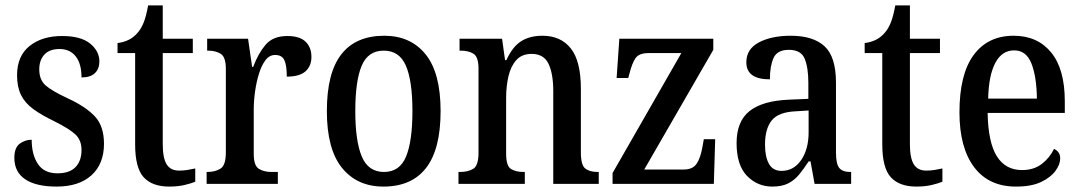

<svg xmlns="http://www.w3.org/2000/svg" viewBox="-20 -679 3992 709"><path d="M189 10Q113 10 73 -17Q33 -44 33 -96Q33 -134 53 -148.5Q73 -163 97 -163Q97 -108 120 -73.5Q143 -39 192 -39Q237 -39 259 -62Q281 -85 281 -125Q281 -161 259 -182Q237 -203 181 -231Q133 -254 102.5 -276.5Q72 -299 57.5 -328.5Q43 -358 43 -401Q43 -472 89 -509Q135 -546 209 -546Q279 -546 313 -518Q347 -490 347 -452Q347 -425 330.5 -409Q314 -393 281 -393Q281 -444 259.5 -471Q238 -498 200 -498Q163 -498 144 -477.5Q125 -457 125 -423Q125 -384 148.5 -363.5Q172 -343 230 -316Q297 -285 330.5 -249Q364 -213 364 -148Q364 -74 318 -32Q272 10 189 10Z M605 10Q542 10 510.5 -24.5Q479 -59 479 -146V-483H414V-520Q462 -526 489 -559Q502 -574 511 -597Q520 -620 527 -659H581V-536H692V-483H581V-147Q581 -95 595.5 -72Q610 -49 641 -49Q658 -49 672.5 -51.5Q687 -54 701 -57V-8Q687 -2 662 4Q637 10 605 10Z M743 0V-44H746Q775 -44 794.5 -56.5Q814 -69 814 -116V-424Q814 -468 795.5 -480Q777 -492 748 -492H745V-536H896L911 -432H915Q933 -481 960.5 -513.5Q988 -546 1041 -546Q1087 -546 1108.5 -525Q1130 -504 1130 -469Q1130 -435 1108 -415.5Q1086 -396 1039 -396Q1039 -438 1030 -457Q1021 -476 996 -476Q975 -476 960.5 -457Q946 -438 936.5 -407.5Q927 -377 922 -342Q917 -307 917 -274V-111Q917 -67 936 -55.5Q955 -44 982 -44H1006V0Z M1396 10Q1299 10 1243 -59Q1187 -128 1187 -269Q1187 -410 1240.5 -478.5Q1294 -547 1399 -547Q1496 -547 1551.5 -478.5Q1607 -410 1607 -269Q1607 -128 1553.5 -59Q1500 10 1396 10ZM1398 -44Q1456 -44 1479.5 -101Q1503 -158 1503 -269Q1503 -380 1479 -436Q1455 -492 1397 -492Q1339 -492 1315.5 -436Q1292 -380 1292 -269Q1292 -158 1316 -101Q1340 -44 1398 -44Z M1673 0V-44H1679Q1709 -44 1728 -56Q1747 -68 1747 -115V-425Q1747 -469 1728.5 -480.5Q1710 -492 1682 -492H1677V-536H1834L1845 -457H1850Q1872 -506 1904 -526.5Q1936 -547 1983 -547Q2051 -547 2088 -500Q2125 -453 2125 -351V-116Q2125 -69 2141.5 -56.5Q2158 -44 2186 -44H2191V0H2023V-343Q2023 -407 2005.5 -443.5Q1988 -480 1943 -480Q1907 -480 1886.5 -457Q1866 -434 1857.5 -397Q1849 -360 1849 -318V-111Q1849 -66 1867 -55Q1885 -44 1913 -44H1918V0Z M2242 0V-40L2496 -483H2375Q2340 -483 2327 -464.5Q2314 -446 2304 -406L2300 -391H2257L2267 -536H2614V-495L2359 -53H2505Q2538 -53 2552.5 -74.5Q2567 -96 2574 -137L2579 -165H2621L2616 0Z M2832 10Q2777 10 2738.5 -29.5Q2700 -69 2700 -151Q2700 -231 2748 -269Q2796 -307 2894 -311L2965 -314V-373Q2965 -429 2951.5 -462Q2938 -495 2893 -495Q2850 -495 2836.5 -465Q2823 -435 2823 -386Q2736 -386 2736 -449Q2736 -498 2782.5 -522.5Q2829 -547 2900 -547Q2983 -547 3025 -508Q3067 -469 3067 -374V-116Q3067 -74 3079 -59Q3091 -44 3120 -44H3123V0H2988L2973 -83H2966Q2948 -55 2930.5 -34Q2913 -13 2890 -1.5Q2867 10 2832 10ZM2866 -48Q2911 -48 2938.5 -88Q2966 -128 2966 -191V-271L2918 -268Q2854 -265 2829.5 -234Q2805 -203 2805 -145Q2805 -100 2819.5 -74Q2834 -48 2866 -48Z M3364 10Q3301 10 3269.5 -24.5Q3238 -59 3238 -146V-483H3173V-520Q3221 -526 3248 -559Q3261 -574 3270 -597Q3279 -620 3286 -659H3340V-536H3451V-483H3340V-147Q3340 -95 3354.5 -72Q3369 -49 3400 -49Q3417 -49 3431.5 -51.5Q3446 -54 3460 -57V-8Q3446 -2 3421 4Q3396 10 3364 10Z M3732 10Q3631 10 3577 -62Q3523 -134 3523 -264Q3523 -405 3575.5 -476Q3628 -547 3723 -547Q3811 -547 3861.5 -485.5Q3912 -424 3912 -305V-262H3627Q3629 -153 3661 -102Q3693 -51 3754 -51Q3798 -51 3827.5 -74Q3857 -97 3872 -129Q3881 -126 3888 -117Q3895 -108 3895 -94Q3895 -72 3877.5 -48Q3860 -24 3824.5 -7Q3789 10 3732 10ZM3809 -315Q3808 -395 3789 -444Q3770 -493 3725 -493Q3680 -493 3655.5 -447Q3631 -401 3629 -315Z"/></svg>

Font: Noto Serif Lao Condensed Medium
Style: Regular
Weight: 500
Width: 3
Designer: Monotype Design Team
Foundry: Monotype Imaging Inc.
Version: Version 2.003; ttfautohint (v1.8.4.7-5d5b)